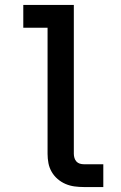

<svg xmlns="http://www.w3.org/2000/svg" viewBox="-20 -755 490 775"><path d="M319 0Q300 0 281 -2.5Q262 -5 244.5 -12.5Q227 -20 212.5 -32.5Q198 -45 188.5 -61.5Q179 -78 175.5 -96.5Q172 -115 172 -134V-643H74V-735H278V-134Q278 -126 280.5 -117.5Q283 -109 288.5 -103Q294 -97 302 -94.5Q310 -92 319 -92H397V0Z"/></svg>

Font: Iosevka Etoile Semibold
Style: Regular
Weight: 600
Designer: Belleve Invis
Foundry: Belleve Invis
Version: Version 22.1.2; ttfautohint (v1.8.4)